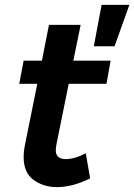

<svg xmlns="http://www.w3.org/2000/svg" viewBox="-20 -762 551 788"><path d="M450 -572H365L397 -742H511ZM213 6Q159 6 118 -23.5Q77 -53 77 -118Q77 -140 81 -160L133 -418H59L77 -513H152L181 -660H311L281 -513H434L417 -418H262L212 -171Q209 -156 209 -145Q209 -110 248 -109Q287 -109 332 -133L350 -30Q278 6 213 6Z"/></svg>

Font: Argentum Sans Medium
Style: Italic
Weight: 500
Italic angle: -11°
Designer: Julieta Ulanovsky (font), Cristiano Sobral (main changes and remaster)
Foundry: Julieta Ulanovsky (font), Cristiano Sobral (main changes and remaster)
Version: Version 2.007;June 15, 2022;FontCreator 14.0.0.2814 64-bit; 